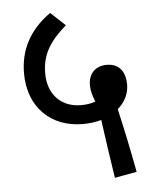

<svg xmlns="http://www.w3.org/2000/svg" viewBox="-48 -671 577 719"><g transform="rotate(-5 240.0 -312.0)"><path d="M355 6 438 -9C422 -96 404 -180 388 -249C416 -273 431 -304 431 -338C431 -385 409 -418 361 -418C318 -418 292 -390 292 -348C292 -326 298 -306 307 -285C292 -279 274 -276 253 -276C177 -276 129 -328 129 -406C129 -476 159 -525 222 -579L167 -630C88 -574 50 -501 50 -413C50 -285 134 -205 253 -205C278 -205 302 -208 323 -214C332 -149 342 -76 355 6Z"/></g></svg>

Font: Noto Sans Devanagari SemiCondensed
Style: Regular
Weight: 400
Width: 4
Designer: Jelle Bosma - Monotype Design Team
Foundry: Monotype Imaging Inc.
Version: Version 2.004